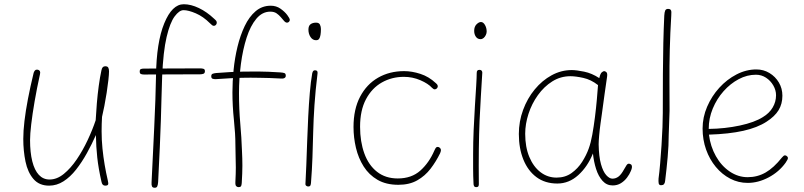

<svg xmlns="http://www.w3.org/2000/svg" viewBox="-20 -867 3797 907"><path d="M139 -523Q141 -529 144.5 -533.5Q148 -538 154 -538Q158 -538 162 -536.5Q166 -535 168.5 -530.5Q171 -526 169 -517Q154 -449 143.5 -388Q133 -327 127.5 -280Q122 -233 122 -205Q122 -147 132.5 -105Q143 -63 163.5 -41Q184 -19 214 -19Q249 -19 281.5 -45.5Q314 -72 342.5 -114Q371 -156 394 -205Q417 -254 432 -299Q434 -337 437.5 -379Q441 -421 446.5 -461.5Q452 -502 459 -534Q461 -545 465.5 -549.5Q470 -554 477 -554Q488 -554 491.5 -547.5Q495 -541 495 -530Q495 -516 492 -489Q489 -462 484 -429.5Q479 -397 473 -366.5Q467 -336 462 -315Q461 -299 460.5 -281.5Q460 -264 460 -247Q460 -206 464 -166Q468 -126 474.5 -88Q481 -50 489 -16Q491 -8 491.5 -2Q492 4 489 7Q486 10 477 10Q470 10 465.5 5.5Q461 1 459 -10Q445 -72 439.5 -122.5Q434 -173 433 -229Q414 -186 390.5 -143.5Q367 -101 339.5 -66Q312 -31 280 -10.5Q248 10 212 10Q165 10 138 -21.5Q111 -53 100.5 -103.5Q90 -154 90 -211Q90 -248 95.5 -295Q101 -342 112 -399.5Q123 -457 139 -523Z M991 -779Q999 -772 1001.5 -768.5Q1004 -765 1004 -760Q1004 -756 1002 -752.5Q1000 -749 997 -747Q994 -745 990 -745Q986 -745 982 -748Q978 -751 972 -757Q940 -789 905 -804Q870 -819 847 -819Q827 -819 805 -789.5Q783 -760 767 -692Q751 -624 746 -506Q744 -457 743 -408Q742 -359 740 -301.5Q738 -244 735 -172.5Q732 -101 727 -7Q726 6 723 13Q720 20 711 20Q701 20 698 13.5Q695 7 696 -6Q699 -63 702 -129.5Q705 -196 708.5 -264.5Q712 -333 714 -396Q716 -459 717 -509Q719 -667 756 -757Q793 -847 848 -847Q882 -847 919.5 -829Q957 -811 991 -779ZM660 -515Q651 -515 645.5 -517.5Q640 -520 640 -529Q640 -539 646 -541Q652 -543 661 -543L926 -544Q934 -544 941 -542Q948 -540 948 -531Q948 -521 941 -518.5Q934 -516 926 -516Z M1259 -840Q1285 -840 1305 -826Q1325 -812 1337 -796Q1349 -780 1349 -773Q1349 -768 1345 -764Q1341 -760 1336 -760Q1329 -760 1322 -768Q1315 -776 1306.5 -786Q1298 -796 1286.5 -804Q1275 -812 1257 -812Q1219 -812 1191 -778.5Q1163 -745 1145 -689Q1127 -633 1118 -564.5Q1109 -496 1109 -427Q1109 -352 1115 -284Q1121 -216 1123 -156Q1125 -118 1125 -84.5Q1125 -51 1122 -2Q1121 10 1118 13.5Q1115 17 1107 17Q1100 17 1095.5 12Q1091 7 1092 -9Q1094 -48 1094 -75.5Q1094 -103 1093 -128.5Q1092 -154 1092 -185Q1092 -234 1085 -300.5Q1078 -367 1078 -431Q1078 -481 1083.5 -537Q1089 -593 1102 -646.5Q1115 -700 1136 -744Q1157 -788 1187.5 -814Q1218 -840 1259 -840ZM998 -493Q991 -493 984.5 -495Q978 -497 978 -507Q978 -516 984.5 -518.5Q991 -521 1001 -522Q1042 -525 1067 -526.5Q1092 -528 1114 -528.5Q1136 -529 1167 -529Q1189 -529 1207.5 -529Q1226 -529 1248 -528Q1270 -527 1304 -525Q1318 -524 1324 -521.5Q1330 -519 1330 -509Q1330 -502 1324 -498.5Q1318 -495 1307 -496Q1277 -498 1252.5 -498.5Q1228 -499 1206.5 -499.5Q1185 -500 1164 -500Q1144 -500 1121.5 -499.5Q1099 -499 1070 -497.5Q1041 -496 998 -493Z M1455 -521Q1457 -529 1460 -532Q1463 -535 1468 -535Q1475 -535 1478 -531.5Q1481 -528 1480 -520Q1470 -438 1465.5 -370.5Q1461 -303 1459.5 -242.5Q1458 -182 1456 -123.5Q1454 -65 1449 -2Q1448 7 1445.5 10.5Q1443 14 1436 14Q1431 14 1426.5 10.5Q1422 7 1423 -1Q1425 -36 1427 -87Q1429 -138 1431 -197Q1433 -256 1436 -315.5Q1439 -375 1443.5 -428.5Q1448 -482 1455 -521ZM1437 -727Q1437 -745 1447 -752.5Q1457 -760 1473 -760Q1487 -760 1491.5 -750.5Q1496 -741 1496 -730Q1496 -714 1494 -702Q1492 -690 1487.5 -683.5Q1483 -677 1473 -677Q1457 -677 1447 -692Q1437 -707 1437 -727Z M2038 -475Q2044 -470 2046 -466.5Q2048 -463 2048 -459Q2048 -456 2046 -452.5Q2044 -449 2040.5 -447Q2037 -445 2033 -445Q2030 -445 2028 -446.5Q2026 -448 2021 -452Q2003 -472 1966 -488Q1929 -504 1888 -504Q1831 -504 1784 -477.5Q1737 -451 1709 -398.5Q1681 -346 1681 -268Q1681 -198 1701 -142.5Q1721 -87 1761 -55.5Q1801 -24 1859 -24Q1924 -24 1965.5 -61Q2007 -98 2032 -156Q2037 -167 2040 -170Q2043 -173 2048 -173Q2053 -173 2058 -168.5Q2063 -164 2063 -158Q2063 -155 2062 -151.5Q2061 -148 2059 -143Q2040 -104 2014 -70Q1988 -36 1951 -15Q1914 6 1862 6Q1804 6 1763.5 -17.5Q1723 -41 1698 -80.5Q1673 -120 1661.5 -168.5Q1650 -217 1650 -267Q1650 -351 1681 -410Q1712 -469 1766 -500Q1820 -531 1889 -531Q1926 -531 1966 -518Q2006 -505 2038 -475Z M2232 -522Q2232 -530 2235 -533.5Q2238 -537 2245 -537Q2250 -537 2253 -535Q2256 -533 2257.5 -529Q2259 -525 2258 -518Q2255 -464 2251.5 -410.5Q2248 -357 2245.5 -297Q2243 -237 2242 -163.5Q2241 -90 2242 3Q2242 10 2239.5 13.5Q2237 17 2230 17Q2222 17 2219.5 12Q2217 7 2217 2Q2215 -36 2215 -70Q2215 -104 2215 -139Q2215 -194 2217.5 -253Q2220 -312 2223.5 -366.5Q2227 -421 2229.5 -462Q2232 -503 2232 -522ZM2220 -721Q2220 -741 2231 -752Q2242 -763 2252 -763Q2263 -763 2271 -749Q2279 -735 2279 -718Q2279 -710 2275 -701.5Q2271 -693 2264.5 -687.5Q2258 -682 2250 -682Q2236 -682 2228 -693.5Q2220 -705 2220 -721Z M2431 -234Q2431 -293 2451 -347.5Q2471 -402 2506 -444.5Q2541 -487 2586 -511.5Q2631 -536 2681 -536Q2703 -536 2739.5 -528.5Q2776 -521 2811 -498Q2816 -520 2823 -525.5Q2830 -531 2834 -531Q2839 -531 2844.5 -526Q2850 -521 2848 -506Q2843 -473 2836 -422.5Q2829 -372 2823 -327Q2821 -313 2817 -284.5Q2813 -256 2810.5 -228Q2808 -200 2808 -185Q2809 -127 2819 -91.5Q2829 -56 2844 -39.5Q2859 -23 2873 -23Q2889 -23 2902 -33Q2915 -43 2928 -67Q2934 -78 2940 -87Q2946 -96 2955 -93Q2962 -91 2964 -86Q2966 -81 2965 -74.5Q2964 -68 2960 -59Q2954 -44 2942 -28Q2930 -12 2913 -1.5Q2896 9 2874 9Q2846 9 2826.5 -12.5Q2807 -34 2796 -68.5Q2785 -103 2781 -142Q2756 -80 2712 -40Q2668 0 2613 0Q2555 0 2514.5 -30Q2474 -60 2452.5 -113Q2431 -166 2431 -234ZM2461 -235Q2461 -172 2480.5 -125.5Q2500 -79 2533.5 -53.5Q2567 -28 2609 -28Q2650 -28 2680 -49.5Q2710 -71 2730 -102.5Q2750 -134 2761 -165Q2771 -192 2778 -231Q2785 -270 2790.5 -313.5Q2796 -357 2799.5 -397Q2803 -437 2805 -465Q2772 -491 2735.5 -499Q2699 -507 2675 -507Q2628 -507 2589 -482.5Q2550 -458 2521 -417.5Q2492 -377 2476.5 -329Q2461 -281 2461 -235Z M3118 -793Q3119 -810 3122.5 -817.5Q3126 -825 3136 -825Q3144 -825 3147.5 -821.5Q3151 -818 3151.5 -811Q3152 -804 3151 -793Q3146 -711 3144 -632Q3142 -553 3142.5 -480Q3143 -407 3143 -343L3139 -230Q3139 -181 3134 -124.5Q3129 -68 3122 -12Q3121 -2 3116.5 3Q3112 8 3103 8Q3093 8 3091.5 -1.5Q3090 -11 3091 -24Q3095 -53 3098.5 -94.5Q3102 -136 3105 -181Q3108 -226 3109.5 -266Q3111 -306 3111 -333Q3111 -438 3111.5 -517.5Q3112 -597 3113.5 -663Q3115 -729 3118 -793Z M3512 -3Q3468 -3 3429.5 -23Q3391 -43 3361.5 -78.5Q3332 -114 3315.5 -160.5Q3299 -207 3299 -260Q3299 -313 3320.5 -363Q3342 -413 3378 -452.5Q3414 -492 3459.5 -515.5Q3505 -539 3553 -539Q3587 -539 3615 -522Q3643 -505 3659.5 -477Q3676 -449 3676 -415Q3676 -376 3658 -346.5Q3640 -317 3601 -292Q3558 -264 3491 -249Q3424 -234 3329 -231Q3336 -175 3362 -129Q3388 -83 3427.5 -56.5Q3467 -30 3512 -30Q3558 -30 3596.5 -52Q3635 -74 3674 -123Q3679 -128 3681.5 -130.5Q3684 -133 3688 -133Q3692 -133 3695 -131Q3698 -129 3700 -126.5Q3702 -124 3702 -120Q3702 -117 3699.5 -112Q3697 -107 3691 -98Q3660 -55 3611 -29Q3562 -3 3512 -3ZM3328 -258Q3405 -259 3475 -274Q3545 -289 3584 -314Q3614 -332 3630 -359Q3646 -386 3646 -417Q3646 -441 3633 -463.5Q3620 -486 3598.5 -500Q3577 -514 3551 -514Q3509 -514 3469.5 -493Q3430 -472 3398 -436Q3366 -400 3347 -354Q3328 -308 3328 -258Z"/></svg>

Font: Playpen Sans Thin
Style: Regular
Weight: 250
Designer: Laura Meseguer, Veronika Burian, José Scaglione
Foundry: TypeTogether
Version: Version 1.001